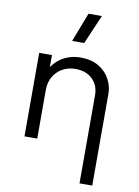

<svg xmlns="http://www.w3.org/2000/svg" viewBox="-102 -821 795 1098"><g transform="rotate(10 295.0 -272.0)"><path d="M438.5 210V-301.5Q438.5 -359 401.8 -394.8Q365 -430.5 302 -430.5Q261 -430.5 228 -412Q195 -393.5 175.5 -360.2Q156 -327 156 -283V0H82V-485H156V-416Q188.5 -461 231.2 -480.5Q274 -500 318.5 -500Q383.5 -500 426.8 -473.8Q470 -447.5 491.2 -406.8Q512.5 -366 512.5 -324V210ZM255.5 -585 321 -754.5H398.5L325.5 -585Z"/></g></svg>

Font: Geologica Cursive ExtraLight
Style: Regular
Weight: 250
Designer: Sindre Bremnes, Frode Helland
Foundry: Monokrom Skriftforlag AS
Version: Version 1.010;gftools[0.9.28]